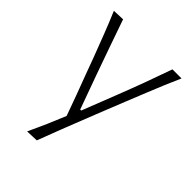

<svg xmlns="http://www.w3.org/2000/svg" viewBox="-203 -620 927 927"><g transform="rotate(45 260.5 -156.0)"><path d="M146 199.7 209.5 197.3Q230.5 142.1 256.6 74Q282.7 5.9 321.8 -91.8L378.9 -234.9Q404.8 -298.8 423.1 -344.5Q441.4 -390.1 457.5 -428.5Q473.6 -466.8 492.2 -508.3H430.2Q406.2 -439.5 381.1 -371.3Q356 -303.2 328.6 -233.4L259.3 -56.2H252.4L188.5 -232.9Q163.1 -304.2 139.2 -372.1Q115.2 -439.9 90.8 -510.7L30.3 -508.3Q53.7 -453.6 75.7 -396.5Q97.7 -339.4 118.7 -284.2L152.8 -191.9Q171.4 -143.1 190.7 -90.8Q210 -38.6 228 12.2Q209 59.1 188.5 106Q168 152.8 146 199.7Z"/></g></svg>

Font: Pinar VF
Style: Regular
Weight: 300
Designer: Amin Abedi
Version: Version 2.000